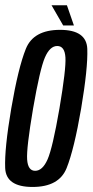

<svg xmlns="http://www.w3.org/2000/svg" viewBox="-24 -720 358 743"><path d="M102 3.5Q204.5 3.5 233.8 -69.5Q263 -142.5 290 -300Q316.5 -457 313.8 -530.8Q311 -604.5 208.5 -604.5Q105.5 -604.5 76 -531Q46.5 -457.5 19.5 -300Q-7 -143.5 -4 -70Q-1 3.5 102 3.5ZM112 -59Q84 -59 81 -102.8Q78 -146.5 104 -300Q130.5 -453 149.8 -497.5Q169 -542 197.5 -542Q226.5 -542 229.2 -497.8Q232 -453.5 206 -300Q179.5 -147 160 -103Q140.5 -59 112 -59ZM220.5 -621.5H262L235 -699.5H175.5Z"/></svg>

Font: Anybody ExtraCondensed
Style: Italic
Weight: 400
Width: 2
Italic angle: -10°
Version: Version 1.113;gftools[0.9.25]